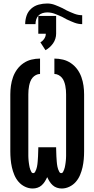

<svg xmlns="http://www.w3.org/2000/svg" viewBox="-20 -1070 540 1098"><path d="M167 8Q144 8 122.5 -2.5Q101 -13 86 -30.5Q71 -48 62 -69.5Q53 -91 48 -113.5Q43 -136 41 -159Q39 -182 39 -205V-530Q39 -555 42.5 -580Q46 -605 54.5 -629Q63 -653 78 -673.5Q93 -694 114 -708.5Q135 -723 159.5 -729Q184 -735 209 -735V-647Q197 -647 185.5 -641Q174 -635 166 -625.5Q158 -616 153.5 -604Q149 -592 146.5 -579.5Q144 -567 143 -554.5Q142 -542 142 -530V-205Q142 -198 142 -191.5Q142 -185 142 -178.5Q142 -172 142.5 -165Q143 -158 143.5 -151.5Q144 -145 145 -138.5Q146 -132 147 -125.5Q148 -119 149.5 -112.5Q151 -106 153.5 -99.5Q156 -93 159.5 -86.5Q163 -80 170 -80Q177 -80 181 -87.5Q185 -95 187.5 -102Q190 -109 191.5 -116.5Q193 -124 194 -131.5Q195 -139 195.5 -146.5Q196 -154 196.5 -161Q197 -168 197.5 -175.5Q198 -183 198 -190.5Q198 -198 198.5 -205.5Q199 -213 199 -221V-228H301V-221Q301 -213 301.5 -205.5Q302 -198 302 -190.5Q302 -183 302.5 -175.5Q303 -168 303.5 -161Q304 -154 304.5 -146.5Q305 -139 306 -131.5Q307 -124 308.5 -116.5Q310 -109 312.5 -102Q315 -95 319 -87.5Q323 -80 330 -80Q337 -80 340.5 -86.5Q344 -93 346.5 -99.5Q349 -106 350.5 -112.5Q352 -119 353 -125.5Q354 -132 355 -138.5Q356 -145 356.5 -151.5Q357 -158 357.5 -165Q358 -172 358 -178.5Q358 -185 358 -191.5Q358 -198 358 -205V-530Q358 -542 357 -554.5Q356 -567 353.5 -579.5Q351 -592 346.5 -604Q342 -616 334 -625.5Q326 -635 314.5 -641Q303 -647 291 -647V-735Q316 -735 340.5 -729Q365 -723 386 -708.5Q407 -694 422 -673.5Q437 -653 445.5 -629Q454 -605 457.5 -580Q461 -555 461 -530V-205Q461 -182 459 -159Q457 -136 452 -113.5Q447 -91 438 -69.5Q429 -48 414 -30.5Q399 -13 377.5 -2.5Q356 8 333 8Q319 8 305.5 3.5Q292 -1 281.5 -10.5Q271 -20 263.5 -32Q256 -44 250 -57Q244 -44 236.5 -32Q229 -20 218.5 -10.5Q208 -1 194.5 3.5Q181 8 167 8ZM450 -932Q427 -932 405 -940.5Q383 -949 362 -959L338 -972Q317 -982 295 -990.5Q273 -999 250 -999Q237 -999 223.5 -995Q210 -991 200.5 -981.5Q191 -972 187 -958.5Q183 -945 183 -932H124Q124 -957 132 -980.5Q140 -1004 158.5 -1020.5Q177 -1037 201 -1043.5Q225 -1050 250 -1050Q273 -1050 295 -1041.5Q317 -1033 338 -1023L362 -1010Q383 -1000 405 -991.5Q427 -983 450 -983ZM240 -783 211 -828Q224 -835 233 -848.5Q242 -862 242 -877H199V-979H301V-877Q301 -863 296.5 -848.5Q292 -834 283.5 -822Q275 -810 264 -800Q253 -790 240 -783Z"/></svg>

Font: Iosevka SS04
Style: Bold
Weight: 700
Monospace: yes
Designer: Belleve Invis
Foundry: Belleve Invis
Version: Version 19.0.0; ttfautohint (v1.8.4)